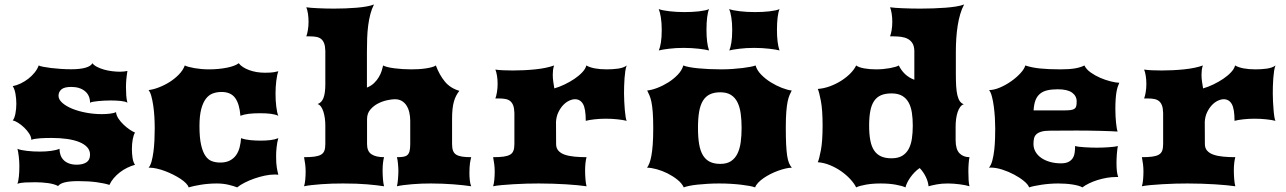

<svg xmlns="http://www.w3.org/2000/svg" viewBox="-20 -813 5615 838"><path d="M56.2 -10.7Q60.1 -21 62.3 -41.7Q64.5 -62.5 64.5 -87.9Q64.5 -108.4 62 -129.4Q59.6 -150.4 56.2 -163.6Q62 -160.6 73 -158.4Q84 -156.2 97.4 -154.5Q110.8 -152.8 125.7 -152.1Q140.6 -151.4 154.3 -151.4Q180.7 -151.4 203.4 -154.5Q226.1 -157.7 239.7 -163.6Q239.7 -149.4 243.9 -137Q248 -124.5 257.1 -115Q266.1 -105.5 280.5 -99.9Q294.9 -94.2 314.9 -94.2Q341.3 -94.2 357.2 -104.5Q373 -114.7 373 -138.2Q373 -156.7 360.6 -170.4Q348.1 -184.1 325.9 -193.1Q303.7 -202.1 272.9 -206.5Q242.2 -210.9 206.1 -210.9Q194.8 -210.9 181.4 -210.7Q168 -210.4 155.3 -209.5Q142.6 -208.5 132.1 -206.8Q121.6 -205.1 116.7 -202.6Q116.7 -215.3 107.7 -229.5Q98.6 -243.7 85.9 -255.9Q73.2 -268.1 59.3 -276.9Q45.4 -285.6 35.6 -287.6Q39.6 -292 42.5 -299.8Q45.4 -307.6 47.4 -317.6Q49.3 -327.6 50.3 -338.6Q51.3 -349.6 51.3 -359.9Q51.3 -381.8 47.6 -403.1Q43.9 -424.3 35.6 -437Q53.2 -440.4 70.8 -449Q88.4 -457.5 103.8 -469.5Q119.1 -481.4 131.1 -496.3Q143.1 -511.2 148.9 -527.3Q153.8 -524.4 168.5 -521.5Q183.1 -518.6 203.1 -516.1Q223.1 -513.7 246.1 -512.2Q269 -510.7 290.5 -510.7Q330.1 -510.7 353.5 -517.6Q377 -524.4 383.3 -537.1Q390.1 -527.8 404.1 -520.8Q418 -513.7 434.8 -509Q451.7 -504.4 469.7 -502.2Q487.8 -500 503.9 -500Q513.7 -500 521.7 -501Q529.8 -502 536.1 -503.4Q534.7 -493.2 533.4 -484.6Q532.2 -476.1 531.5 -468Q530.8 -460 530.3 -451.7Q529.8 -443.4 529.8 -433.6Q529.8 -415 531 -397Q532.2 -378.9 536.1 -364.7Q527.8 -370.1 508.1 -372.3Q488.3 -374.5 463.4 -374.5Q449.7 -374.5 435.3 -373.8Q420.9 -373 408.4 -371.8Q396 -370.6 386.5 -368.9Q377 -367.2 373 -364.7Q373 -397 350.6 -415.3Q328.1 -433.6 291 -433.6Q260.3 -433.6 247.8 -422.6Q235.4 -411.6 235.4 -395Q235.4 -378.9 251.7 -364.3Q268.1 -349.6 294.9 -338.6Q321.8 -327.6 355.5 -321.3Q389.2 -314.9 424.3 -314.9Q433.1 -314.9 442.1 -315.4Q451.2 -315.9 459.5 -316.9Q467.8 -317.9 474.9 -319.6Q481.9 -321.3 486.3 -323.7Q487.8 -309.1 497.3 -294.9Q506.8 -280.8 519.8 -268.6Q532.7 -256.3 546.1 -247.3Q559.6 -238.3 569.3 -234.4Q563 -224.6 559.3 -204.8Q555.7 -185.1 555.7 -162.6Q555.7 -142.1 558.6 -123.3Q561.5 -104.5 569.3 -93.8Q551.8 -88.9 534.9 -80.6Q518.1 -72.3 503.4 -61Q488.8 -49.8 476.8 -35.9Q464.8 -22 457.5 -5.9Q438 -12.7 402.8 -17.6Q367.7 -22.5 321.8 -22.5Q301.3 -22.5 286.6 -21Q272 -19.5 261.7 -16.8Q251.5 -14.2 244.6 -10.3Q237.8 -6.3 233.4 -1Q226.1 -5.4 215.1 -8.5Q204.1 -11.7 190.7 -13.7Q177.2 -15.6 162.8 -16.6Q148.4 -17.6 134.8 -17.6Q109.9 -17.6 89.4 -16.6Q68.8 -15.6 56.2 -10.7Z M628.4 -81.1Q636.2 -89.4 641.4 -107.9Q646.5 -126.5 649.7 -150.4Q652.8 -174.3 654.1 -201.2Q655.3 -228 655.3 -252.9Q655.3 -277.3 653.8 -303.2Q652.3 -329.1 648.9 -352.1Q645.5 -375 640.6 -393.1Q635.7 -411.1 628.4 -419.9Q647.9 -421.9 672.4 -431.2Q696.8 -440.4 719.5 -454.6Q742.2 -468.8 760.5 -487.5Q778.8 -506.3 786.6 -527.3Q793 -523.9 804 -521Q814.9 -518.1 828.9 -515.6Q842.8 -513.2 859.1 -511.7Q875.5 -510.3 892.6 -510.3Q913.6 -510.3 933.6 -512.2Q953.6 -514.2 970.7 -517.6Q987.8 -521 1001.2 -526.1Q1014.6 -531.2 1022 -537.1Q1028.8 -527.8 1040.5 -520.3Q1052.2 -512.7 1067.4 -507.1Q1082.5 -501.5 1100.1 -498.5Q1117.7 -495.6 1136.2 -495.6Q1162.1 -495.6 1174.8 -497.8Q1187.5 -500 1194.8 -502Q1189 -486.3 1185.8 -459.5Q1182.6 -432.6 1182.6 -405.3Q1182.6 -390.6 1183.3 -375.7Q1184.1 -360.8 1185.8 -347.7Q1187.5 -334.5 1189.7 -324Q1191.9 -313.5 1194.8 -307.6Q1182.6 -313.5 1162.6 -316.2Q1142.6 -318.8 1114.7 -318.8Q1086.9 -318.8 1065.4 -316.2Q1043.9 -313.5 1029.3 -307.6Q1025.4 -359.4 1006.3 -385.5Q987.3 -411.6 946.8 -411.6Q926.8 -411.6 909.2 -405.3Q891.6 -398.9 878.7 -382.1Q865.7 -365.2 858.2 -336.4Q850.6 -307.6 850.6 -262.7Q850.6 -211.9 857.7 -180.9Q864.7 -149.9 876.7 -132.6Q888.7 -115.2 905.3 -109.4Q921.9 -103.5 940.9 -103.5Q966.3 -103.5 983.4 -112.5Q1000.5 -121.6 1010.7 -136.2Q1021 -150.9 1025.9 -170.2Q1030.8 -189.5 1032.2 -210Q1049.3 -203.6 1072 -201.4Q1094.7 -199.2 1118.2 -199.2Q1139.2 -199.2 1158.9 -201.4Q1178.7 -203.6 1194.8 -210Q1192.4 -202.6 1190.4 -192.1Q1188.5 -181.6 1187.3 -170.7Q1186 -159.7 1185.5 -148.9Q1185.1 -138.2 1185.1 -129.9Q1185.1 -114.7 1185.8 -103.3Q1186.5 -91.8 1188 -82.5Q1189.5 -73.2 1191.2 -65.4Q1192.9 -57.6 1194.8 -50.3Q1190.9 -50.8 1187 -51Q1183.1 -51.3 1179.2 -51.3Q1158.7 -51.3 1135.5 -46.4Q1112.3 -41.5 1090.1 -33.7Q1067.9 -25.9 1048.1 -15.9Q1028.3 -5.9 1015.1 4.9Q1001 -1 977.3 -6.6Q953.6 -12.2 925.8 -12.2Q908.2 -12.2 890.1 -10.7Q872.1 -9.3 856 -6.6Q839.8 -3.9 826.2 -1Q812.5 2 803.2 4.9Q801.3 -3.4 791.7 -13.2Q782.2 -22.9 767.8 -32.5Q753.4 -42 735.8 -50.8Q718.3 -59.6 700.2 -66.4Q682.1 -73.2 664.8 -77.1Q647.5 -81.1 633.8 -81.1Z M1307.1 0Q1311 -12.7 1312.5 -30.3Q1314 -47.9 1314 -64.9Q1314 -80.6 1312 -96.2Q1310.1 -111.8 1307.1 -127Q1334.5 -127 1352.3 -129.4Q1370.1 -131.8 1380.9 -137.9Q1391.6 -144 1395.8 -155.3Q1399.9 -166.5 1399.9 -184.1V-266.1Q1399.9 -281.7 1397.7 -297.4Q1395.5 -313 1391.4 -325.9Q1387.2 -338.9 1380.9 -347.7Q1374.5 -356.4 1366.2 -358.9Q1383.8 -364.7 1391.8 -385.5Q1399.9 -406.2 1399.9 -445.8V-590.8Q1399.4 -611.8 1394.5 -624.3Q1389.6 -636.7 1381.1 -643.3Q1372.6 -649.9 1360.1 -652.1Q1347.7 -654.3 1332 -654.3H1316.9Q1320.8 -664.1 1323.7 -681.4Q1326.7 -698.7 1326.7 -717.8Q1326.7 -736.3 1324 -753.7Q1321.3 -771 1316.9 -781.2Q1326.2 -779.8 1339.4 -778.8Q1352.5 -777.8 1368.2 -777.1Q1383.8 -776.4 1401.4 -775.9Q1418.9 -775.4 1437.5 -775.4Q1462.4 -775.4 1487.8 -776.4Q1513.2 -777.3 1536.4 -779.3Q1559.6 -781.2 1579.3 -784.7Q1599.1 -788.1 1612.3 -793.5Q1602.5 -774.4 1596.4 -751Q1590.3 -727.5 1586.9 -701.2Q1583.5 -674.8 1582.5 -646Q1581.5 -617.2 1581.5 -587.4V-430.7Q1600.6 -438.5 1613 -450.7Q1625.5 -462.9 1633.5 -476.6Q1641.6 -490.2 1645.8 -503.7Q1649.9 -517.1 1652.3 -527.3Q1658.7 -523.4 1671.6 -520.3Q1684.6 -517.1 1701.4 -514.9Q1718.3 -512.7 1737.3 -511.5Q1756.3 -510.3 1774.4 -510.3Q1790.5 -510.3 1807.1 -511.2Q1823.7 -512.2 1838.4 -514.4Q1853 -516.6 1864.7 -519.8Q1876.5 -522.9 1882.3 -527.3Q1897.9 -485.8 1921.6 -457Q1945.3 -428.2 1984.9 -416.5Q1977.1 -406.7 1971.2 -395.5Q1965.3 -384.3 1961.2 -369.9Q1957 -355.5 1955.1 -336.9Q1953.1 -318.4 1953.1 -293.9V-184.1Q1953.1 -166.5 1957.3 -155.3Q1961.4 -144 1971.4 -137.9Q1981.4 -131.8 1997.3 -129.4Q2013.2 -127 2036.6 -127Q2035.2 -121.1 2033.7 -114.7Q2032.2 -108.4 2031.2 -100.3Q2030.3 -92.3 2029.5 -81.8Q2028.8 -71.3 2028.8 -57.1Q2028.8 -43 2030.5 -26.4Q2032.2 -9.8 2036.6 0Q2021.5 -2.4 2001.5 -4.6Q1981.4 -6.8 1958.7 -8.5Q1936 -10.3 1911.1 -11.2Q1886.2 -12.2 1861.3 -12.2Q1841.3 -12.2 1820.1 -11.5Q1798.8 -10.7 1778.8 -9Q1758.8 -7.3 1741.5 -5.1Q1724.1 -2.9 1712.4 0Q1713.9 -5.9 1715.1 -13.7Q1716.3 -21.5 1717 -30.8Q1717.8 -40 1718.3 -49.8Q1718.8 -59.6 1718.8 -68.4Q1718.8 -73.2 1718.3 -81.5Q1717.8 -89.8 1717 -98.4Q1716.3 -106.9 1715.1 -114.7Q1713.9 -122.6 1712.4 -127Q1729 -127 1740 -128.7Q1751 -130.4 1757.8 -136.2Q1764.6 -142.1 1767.6 -153.6Q1770.5 -165 1770.5 -184.1V-285.6Q1770.5 -304.7 1766.6 -321.8Q1762.7 -338.9 1754.6 -351.8Q1746.6 -364.7 1733.9 -372.3Q1721.2 -379.9 1703.1 -379.9Q1690.9 -379.9 1670.7 -375.7Q1650.4 -371.6 1630.6 -361.6Q1610.8 -351.6 1596.4 -334.7Q1582 -317.9 1582 -293V-184.1Q1582 -152.3 1601.6 -139.6Q1621.1 -127 1656.2 -127Q1653.3 -116.7 1651.6 -101.6Q1649.9 -86.4 1649.9 -69.3Q1649.9 -50.8 1651.4 -32Q1652.8 -13.2 1656.2 0Q1625 -4.9 1582 -8.5Q1539.1 -12.2 1477.1 -12.2Q1453.6 -12.2 1429 -11.5Q1404.3 -10.7 1381.6 -9Q1358.9 -7.3 1339.4 -5.1Q1319.8 -2.9 1307.1 0Z M2132.3 0Q2136.2 -12.7 2137.7 -30.3Q2139.2 -47.9 2139.2 -64.9Q2139.2 -80.6 2137.2 -96.2Q2135.3 -111.8 2132.3 -127Q2159.7 -127 2177.5 -129.4Q2195.3 -131.8 2206.1 -137.9Q2216.8 -144 2220.9 -155.3Q2225.1 -166.5 2225.1 -184.1V-319.8Q2224.6 -340.8 2219.7 -353.3Q2214.8 -365.7 2206.3 -372.3Q2197.8 -378.9 2185.3 -381.1Q2172.9 -383.3 2157.2 -383.3H2142.1Q2146 -393.1 2148.9 -410.4Q2151.9 -427.7 2151.9 -446.8Q2151.9 -465.3 2149.2 -482.2Q2146.5 -499 2142.1 -509.3Q2156.2 -507.3 2176 -506.3Q2195.8 -505.4 2218.8 -505.4Q2242.2 -505.4 2267.3 -506.6Q2292.5 -507.8 2316.4 -510.3Q2340.3 -512.7 2361.6 -517.1Q2382.8 -521.5 2398.4 -527.3Q2395 -517.6 2393.8 -507.6Q2392.6 -497.6 2392.6 -486.8Q2392.6 -471.7 2394.8 -456.5Q2397 -441.4 2399.4 -427.2Q2420.4 -433.1 2443.6 -444.1Q2466.8 -455.1 2487.1 -468.8Q2507.3 -482.4 2521.5 -497.6Q2535.6 -512.7 2539.1 -527.3Q2553.2 -519 2575.9 -514.6Q2598.6 -510.3 2627.9 -510.3Q2639.6 -510.3 2652.3 -511Q2665 -511.7 2677 -513.4Q2689 -515.1 2699 -518.6Q2709 -522 2715.3 -527.3Q2711.4 -517.6 2709.2 -502.9Q2707 -488.3 2705.8 -471.4Q2704.6 -454.6 2704.1 -437.3Q2703.6 -419.9 2703.6 -404.8Q2703.6 -389.6 2704.6 -370.4Q2705.6 -351.1 2707 -333.3Q2708.5 -315.4 2710.7 -302.2Q2712.9 -289.1 2715.3 -285.6Q2699.2 -289.6 2675 -292.2Q2650.9 -294.9 2624.5 -294.9Q2598.1 -294.9 2574.7 -292.2Q2551.3 -289.6 2536.6 -285.6Q2536.6 -337.9 2524.7 -358.9Q2512.7 -379.9 2489.3 -379.9Q2477.5 -379.9 2463.6 -373.3Q2449.7 -366.7 2437.7 -354Q2425.8 -341.3 2417 -323Q2408.2 -304.7 2406.7 -281.2L2407.2 -184.1Q2407.2 -166.5 2417.2 -155.3Q2427.2 -144 2444.8 -137.9Q2462.4 -131.8 2486.8 -129.4Q2511.2 -127 2540 -127Q2537.1 -116.7 2535.4 -101.6Q2533.7 -86.4 2533.7 -69.3Q2533.7 -50.8 2535.2 -32Q2536.6 -13.2 2540 0Q2524.4 -2.4 2501.5 -4.6Q2478.5 -6.8 2451.2 -8.5Q2423.8 -10.3 2393.1 -11.2Q2362.3 -12.2 2331.5 -12.2Q2308.1 -12.2 2279.1 -11.5Q2250 -10.7 2221.7 -9Q2193.4 -7.3 2169.2 -5.1Q2145 -2.9 2132.3 0Z M2804.2 -81.1Q2809.6 -88.9 2814.5 -101.1Q2819.3 -113.3 2823 -133.1Q2826.7 -152.8 2828.9 -181.9Q2831.1 -210.9 2831.1 -252.9Q2831.1 -296.9 2828.9 -324.2Q2826.7 -351.6 2823 -368.9Q2819.3 -386.2 2814.5 -397Q2809.6 -407.7 2804.7 -418Q2824.2 -419.9 2849.1 -429.4Q2874 -439 2897.2 -453.6Q2920.4 -468.3 2938.5 -487.3Q2956.5 -506.3 2962.4 -527.3Q2971.2 -523.4 2987.8 -520.3Q3004.4 -517.1 3026.4 -514.9Q3048.3 -512.7 3074.2 -511.5Q3100.1 -510.3 3127.9 -510.3Q3153.3 -510.3 3177.2 -512Q3201.2 -513.7 3221.2 -516.1Q3241.2 -518.6 3255.9 -521.5Q3270.5 -524.4 3277.8 -527.3Q3283.7 -506.3 3302.2 -487.3Q3320.8 -468.3 3344.5 -453.6Q3368.2 -439 3392.8 -429.4Q3417.5 -419.9 3435.5 -418Q3430.7 -408.2 3426 -397.7Q3421.4 -387.2 3417.7 -369.9Q3414.1 -352.5 3411.9 -325.4Q3409.7 -298.3 3409.7 -255.4Q3409.7 -212.9 3411.1 -183.3Q3412.6 -153.8 3415.5 -133.8Q3418.5 -113.8 3423.6 -101.6Q3428.7 -89.4 3436 -81.1Q3423.8 -81.1 3408.2 -77.4Q3392.6 -73.7 3375.7 -67.6Q3358.9 -61.5 3342.5 -53.2Q3326.2 -44.9 3312.5 -35.4Q3298.8 -25.9 3289.1 -15.6Q3279.3 -5.4 3275.9 4.9Q3266.6 1.5 3251 -1.5Q3235.4 -4.4 3214.8 -6.8Q3194.3 -9.3 3169.9 -10.7Q3145.5 -12.2 3118.7 -12.2Q3092.3 -12.2 3068.1 -10.7Q3043.9 -9.3 3023.7 -7.1Q3003.4 -4.9 2988 -1.7Q2972.7 1.5 2964.4 4.9Q2956.1 -13.2 2936.5 -28.8Q2917 -44.4 2893.6 -56.2Q2870.1 -67.9 2845.9 -74.5Q2821.8 -81.1 2804.2 -81.1ZM3026.4 -254.9Q3026.4 -213.4 3031.5 -183.6Q3036.6 -153.8 3048.3 -134.8Q3060.1 -115.7 3078.6 -106.7Q3097.2 -97.7 3124 -97.7Q3152.3 -97.7 3170.4 -109.6Q3188.5 -121.6 3198.7 -142.6Q3209 -163.6 3212.9 -192.4Q3216.8 -221.2 3216.8 -254.9Q3216.8 -288.6 3212.9 -317.1Q3209 -345.7 3198.7 -366.5Q3188.5 -387.2 3170.4 -398.7Q3152.3 -410.2 3124 -410.2Q3097.2 -410.2 3078.6 -401.4Q3060.1 -392.6 3048.3 -373.8Q3036.6 -355 3031.5 -325.7Q3026.4 -296.4 3026.4 -254.9ZM3163.1 -592.8Q3168.5 -605 3172.1 -627Q3175.8 -648.9 3175.8 -682.6Q3175.8 -713.4 3171.9 -737.3Q3168 -761.2 3162.6 -773.4Q3169.9 -770.5 3182.1 -768.1Q3194.3 -765.6 3209.2 -763.9Q3224.1 -762.2 3240.7 -761.2Q3257.3 -760.3 3274.4 -760.3Q3290.5 -760.3 3306.6 -761Q3322.8 -761.7 3337.4 -763.4Q3352.1 -765.1 3363.8 -767.6Q3375.5 -770 3382.3 -773.4Q3377 -760.7 3374 -737.1Q3371.1 -713.4 3371.1 -682.6Q3371.1 -625 3382.3 -592.8Q3375.5 -594.7 3363.8 -596.7Q3352.1 -598.6 3337.4 -600.3Q3322.8 -602.1 3305.9 -603Q3289.1 -604 3272 -604Q3236.8 -604 3207.5 -600.3Q3178.2 -596.7 3163.1 -592.8ZM2855.5 -592.8Q2860.8 -605 2864.5 -627Q2868.2 -648.9 2868.2 -682.6Q2868.2 -713.4 2864.3 -737.3Q2860.4 -761.2 2855 -773.4Q2862.3 -770.5 2874.5 -768.1Q2886.7 -765.6 2901.6 -763.9Q2916.5 -762.2 2933.1 -761.2Q2949.7 -760.3 2966.8 -760.3Q2982.9 -760.3 2999 -761Q3015.1 -761.7 3029.8 -763.4Q3044.4 -765.1 3056.2 -767.6Q3067.9 -770 3074.7 -773.4Q3069.3 -760.7 3066.4 -737.1Q3063.5 -713.4 3063.5 -682.6Q3063.5 -625 3074.7 -592.8Q3067.9 -594.7 3056.2 -596.7Q3044.4 -598.6 3029.8 -600.3Q3015.1 -602.1 2998.3 -603Q2981.4 -604 2964.4 -604Q2929.2 -604 2899.9 -600.3Q2870.6 -596.7 2855.5 -592.8Z M3549.3 -105Q3555.2 -117.7 3562.7 -156.7Q3570.3 -195.8 3570.3 -265.1Q3570.3 -334 3562.7 -373Q3555.2 -412.1 3549.3 -424.8Q3576.2 -426.8 3602.5 -436.5Q3628.9 -446.3 3651.6 -460.7Q3674.3 -475.1 3691.4 -492.4Q3708.5 -509.8 3716.8 -527.3Q3727.5 -519 3751.5 -514.6Q3775.4 -510.3 3803.2 -510.3Q3819.3 -510.3 3835 -511.7Q3850.6 -513.2 3863.8 -515.6Q3877 -518.1 3887.2 -521Q3897.5 -523.9 3902.8 -527.3Q3913.6 -505.4 3930.4 -489.5Q3947.3 -473.6 3970.7 -464.8V-590.8Q3970.2 -611.8 3962.4 -624.3Q3954.6 -636.7 3942.1 -643.3Q3929.7 -649.9 3913.6 -652.1Q3897.5 -654.3 3880.4 -654.3H3864.7Q3868.7 -664.1 3871.6 -681.4Q3874.5 -698.7 3874.5 -717.8Q3874.5 -736.3 3871.8 -753.7Q3869.1 -771 3864.7 -781.2Q3874 -779.8 3887.9 -778.8Q3901.9 -777.8 3918.9 -777.1Q3936 -776.4 3955.8 -775.9Q3975.6 -775.4 3996.1 -775.4Q4023.9 -775.4 4052.2 -776.4Q4080.6 -777.3 4106.2 -779.3Q4131.8 -781.2 4153.1 -784.7Q4174.3 -788.1 4188 -793.5Q4177.7 -774.4 4170.9 -751Q4164.1 -727.5 4159.9 -701.2Q4155.8 -674.8 4153.8 -646Q4151.9 -617.2 4151.9 -587.4V-489.7Q4151.9 -459.5 4153.3 -436.3Q4154.8 -413.1 4158.7 -397Q4162.6 -380.9 4169.4 -371.1Q4176.3 -361.3 4187 -357.9H4186.5Q4177.7 -355.5 4170.9 -346.2Q4164.1 -336.9 4159.7 -323.7Q4155.3 -310.5 4153.1 -294.2Q4150.9 -277.8 4150.9 -261.2V-201.7Q4150.9 -161.6 4167.5 -144.3Q4184.1 -127 4211.4 -127Q4209 -116.2 4207.8 -99.6Q4206.5 -83 4206.5 -64.9Q4206.5 -46.9 4207.5 -28.6Q4208.5 -10.3 4211.4 0Q4204.6 -2.4 4193.4 -4.6Q4182.1 -6.8 4169.2 -8.5Q4156.2 -10.3 4142.8 -11.2Q4129.4 -12.2 4117.7 -12.2Q4089.8 -12.2 4069.1 -8.3Q4048.3 -4.4 4032.7 0Q4031.2 -19.5 4020.8 -41Q4010.3 -62.5 3994.1 -79.6Q3982.4 -71.8 3971.9 -61Q3961.4 -50.3 3953.4 -38.8Q3945.3 -27.3 3939.7 -15.9Q3934.1 -4.4 3932.1 4.9Q3917.5 -2 3888.9 -7.1Q3860.4 -12.2 3823.7 -12.2Q3788.1 -12.2 3759.3 -7.1Q3730.5 -2 3716.8 4.9Q3708.5 -12.2 3691.4 -30.8Q3674.3 -49.3 3651.9 -65.2Q3629.4 -81.1 3602.8 -92Q3576.2 -103 3549.3 -105ZM3773.4 -264.6Q3773.4 -227.1 3778.6 -200.2Q3783.7 -173.3 3795.4 -156Q3807.1 -138.7 3825.7 -130.4Q3844.2 -122.1 3871.1 -122.1Q3899.4 -122.1 3917.5 -132.8Q3935.5 -143.6 3945.8 -162.6Q3956.1 -181.6 3960 -207.8Q3963.9 -233.9 3963.9 -264.6Q3963.9 -295.4 3960 -321Q3956.1 -346.7 3945.8 -365.5Q3935.5 -384.3 3917.5 -394.8Q3899.4 -405.3 3871.1 -405.3Q3844.2 -405.3 3825.7 -397.5Q3807.1 -389.6 3795.4 -372.6Q3783.7 -355.5 3778.6 -328.9Q3773.4 -302.2 3773.4 -264.6Z M4296.4 -81.1Q4306.2 -92.8 4311.5 -113.8Q4316.9 -134.8 4319.6 -159.4Q4322.3 -184.1 4323 -209Q4323.7 -233.9 4323.7 -252.9Q4323.7 -272.9 4322.3 -298.3Q4320.8 -323.7 4317.6 -347.9Q4314.5 -372.1 4309.3 -391.6Q4304.2 -411.1 4296.9 -419.9Q4318.4 -419.9 4344.2 -430.9Q4370.1 -441.9 4393.3 -458.3Q4416.5 -474.6 4433.6 -493.2Q4450.7 -511.7 4455.1 -527.3Q4481.9 -518.1 4518.6 -514.2Q4555.2 -510.3 4609.4 -510.3Q4647.5 -510.3 4672.4 -514.6Q4697.3 -519 4712.9 -527.3Q4721.2 -510.3 4740.5 -496.6Q4759.8 -482.9 4782.5 -473.1Q4805.2 -463.4 4827.9 -457.8Q4850.6 -452.1 4865.2 -451.7Q4861.3 -443.4 4858.2 -433.6Q4855 -423.8 4852.8 -410.6Q4850.6 -397.5 4849.4 -379.6Q4848.1 -361.8 4848.1 -337.9Q4848.1 -321.3 4848.9 -305.7Q4849.6 -290 4851.1 -276.9Q4852.5 -263.7 4854.2 -253.7Q4856 -243.7 4857.9 -238.8Q4845.7 -239.7 4825.2 -240.5Q4804.7 -241.2 4780.3 -241.9Q4755.9 -242.7 4729.2 -242.9Q4702.6 -243.2 4678.7 -243.2Q4650.4 -243.2 4622.3 -242.9Q4594.2 -242.7 4564.5 -242.7Q4539.6 -242.7 4524.9 -238.3Q4510.3 -233.9 4502.7 -226.3Q4495.1 -218.8 4492.9 -208Q4490.7 -197.3 4490.7 -184.6Q4490.7 -165.5 4500 -149.9Q4509.3 -134.3 4525.4 -123.3Q4541.5 -112.3 4563.5 -106.2Q4585.4 -100.1 4610.4 -100.1Q4630.9 -100.1 4643.1 -106.2Q4655.3 -112.3 4661.9 -122.6Q4668.5 -132.8 4670.4 -146.5Q4672.4 -160.2 4672.4 -175.8Q4678.2 -173.8 4689.9 -172.4Q4701.7 -170.9 4715.3 -170.2Q4729 -169.4 4742.9 -168.9Q4756.8 -168.5 4767.1 -168.5Q4777.3 -168.5 4790.5 -168.9Q4803.7 -169.4 4816.7 -170.2Q4829.6 -170.9 4840.8 -172.4Q4852.1 -173.8 4858.9 -175.8Q4857.9 -170.4 4856.7 -161.4Q4855.5 -152.3 4854.7 -142.1Q4854 -131.8 4853.5 -121.6Q4853 -111.3 4853 -104.5Q4853 -80.6 4854.7 -66.2Q4856.4 -51.8 4860.4 -40.5H4851.6Q4831.5 -40.5 4810.5 -36.9Q4789.6 -33.2 4770 -27.1Q4750.5 -21 4733.4 -12.7Q4716.3 -4.4 4704.1 4.9Q4697.3 0.5 4685.3 -2.7Q4673.3 -5.9 4658.9 -8.1Q4644.5 -10.3 4628.7 -11.2Q4612.8 -12.2 4598.1 -12.2Q4580.6 -12.2 4561.5 -10.7Q4542.5 -9.3 4525.1 -6.6Q4507.8 -3.9 4493.7 -1Q4479.5 2 4471.7 4.9Q4467.3 -7.8 4449 -22.9Q4430.7 -38.1 4406.2 -51Q4381.8 -64 4354.5 -72.8Q4327.1 -81.5 4304.7 -81.5Q4302.2 -81.5 4300.3 -81.3Q4298.3 -81.1 4296.4 -81.1ZM4621.1 -331.1Q4640.6 -331.1 4652.1 -332.5Q4663.6 -334 4669.7 -338.4Q4675.8 -342.8 4677.5 -350.3Q4679.2 -357.9 4679.2 -370.6Q4679.2 -394 4659.2 -408.7Q4639.2 -423.3 4596.7 -423.3Q4570.3 -423.3 4551.3 -418.9Q4532.2 -414.6 4519.3 -403.8Q4506.3 -393.1 4499.5 -375.5Q4492.7 -357.9 4491.2 -331.1Z M4963.9 0Q4967.8 -12.7 4969.2 -30.3Q4970.7 -47.9 4970.7 -64.9Q4970.7 -80.6 4968.8 -96.2Q4966.8 -111.8 4963.9 -127Q4991.2 -127 5009 -129.4Q5026.9 -131.8 5037.6 -137.9Q5048.3 -144 5052.5 -155.3Q5056.6 -166.5 5056.6 -184.1V-319.8Q5056.2 -340.8 5051.3 -353.3Q5046.4 -365.7 5037.8 -372.3Q5029.3 -378.9 5016.8 -381.1Q5004.4 -383.3 4988.8 -383.3H4973.6Q4977.5 -393.1 4980.5 -410.4Q4983.4 -427.7 4983.4 -446.8Q4983.4 -465.3 4980.7 -482.2Q4978 -499 4973.6 -509.3Q4987.8 -507.3 5007.6 -506.3Q5027.3 -505.4 5050.3 -505.4Q5073.7 -505.4 5098.9 -506.6Q5124 -507.8 5147.9 -510.3Q5171.9 -512.7 5193.1 -517.1Q5214.4 -521.5 5230 -527.3Q5226.6 -517.6 5225.3 -507.6Q5224.1 -497.6 5224.1 -486.8Q5224.1 -471.7 5226.3 -456.5Q5228.5 -441.4 5231 -427.2Q5252 -433.1 5275.1 -444.1Q5298.3 -455.1 5318.6 -468.8Q5338.9 -482.4 5353 -497.6Q5367.2 -512.7 5370.6 -527.3Q5384.8 -519 5407.5 -514.6Q5430.2 -510.3 5459.5 -510.3Q5471.2 -510.3 5483.9 -511Q5496.6 -511.7 5508.5 -513.4Q5520.5 -515.1 5530.5 -518.6Q5540.5 -522 5546.9 -527.3Q5543 -517.6 5540.8 -502.9Q5538.6 -488.3 5537.4 -471.4Q5536.1 -454.6 5535.6 -437.3Q5535.2 -419.9 5535.2 -404.8Q5535.2 -389.6 5536.1 -370.4Q5537.1 -351.1 5538.6 -333.3Q5540 -315.4 5542.2 -302.2Q5544.4 -289.1 5546.9 -285.6Q5530.8 -289.6 5506.6 -292.2Q5482.4 -294.9 5456.1 -294.9Q5429.7 -294.9 5406.2 -292.2Q5382.8 -289.6 5368.2 -285.6Q5368.2 -337.9 5356.2 -358.9Q5344.2 -379.9 5320.8 -379.9Q5309.1 -379.9 5295.2 -373.3Q5281.2 -366.7 5269.3 -354Q5257.3 -341.3 5248.5 -323Q5239.7 -304.7 5238.3 -281.2L5238.8 -184.1Q5238.8 -166.5 5248.8 -155.3Q5258.8 -144 5276.4 -137.9Q5293.9 -131.8 5318.4 -129.4Q5342.8 -127 5371.6 -127Q5368.7 -116.7 5366.9 -101.6Q5365.2 -86.4 5365.2 -69.3Q5365.2 -50.8 5366.7 -32Q5368.2 -13.2 5371.6 0Q5356 -2.4 5333 -4.6Q5310.1 -6.8 5282.7 -8.5Q5255.4 -10.3 5224.6 -11.2Q5193.8 -12.2 5163.1 -12.2Q5139.6 -12.2 5110.6 -11.5Q5081.5 -10.7 5053.2 -9Q5024.9 -7.3 5000.7 -5.1Q4976.6 -2.9 4963.9 0Z"/></svg>

Font: Arbutus
Style: Regular
Weight: 400
Designer: Karolina Lach
Foundry: Sorkin Type Co.
Version: Version 1.002